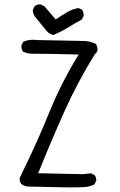

<svg xmlns="http://www.w3.org/2000/svg" viewBox="-20 -840 540 864"><path d="M356.4 -771.5Q356.4 -785.6 349.1 -796.4L333.5 -803.7Q307.1 -799.8 283.7 -786.1Q260.3 -772.5 231 -752.4L180.2 -811.5L163.6 -819.8Q161.6 -820.3 160.2 -820.3Q146 -820.3 136.7 -812.5Q129.4 -803.2 127.4 -791Q129.4 -776.4 137.7 -764.6L189.9 -700.7Q202.6 -686.5 219.7 -682.6Q252.9 -695.8 284.4 -715.3Q315.9 -734.9 348.1 -752L356 -768.1Q356.4 -770 356.4 -771.5ZM129.4 -598.1H151.4Q195.3 -598.1 334 -594.7L326.7 -582.5Q253.4 -461.9 200.9 -332.3Q148.4 -202.6 85.4 -74.7L68.8 -39.1Q68.4 -37.1 68.4 -35.2Q68.4 -21 76.2 -11.7Q89.4 -2.4 106 -0.5L293.9 3.4Q325.2 3.4 353.8 2.4Q382.3 1.5 404.8 -10.3L412.6 -25.9Q413.1 -27.8 413.1 -29.3Q413.1 -43 405.8 -51.8L390.1 -60.1L353 -56.2L151.9 -60.5Q210.9 -207.5 270.3 -339.6Q329.6 -471.7 408.7 -599.1H411.6L418.5 -612.8Q418.9 -614.7 418.9 -618.9Q418.9 -623 417.2 -629.4Q415.5 -635.7 411.6 -642.1Q384.8 -655.8 352.5 -655.8L149.4 -659.7Q138.7 -661.1 128.9 -661.1Q104.5 -661.1 84.5 -651.9L76.7 -636.2Q76.2 -634.3 76.2 -632.3Q76.2 -617.7 83.5 -607.4Q104.5 -598.1 129.4 -598.1Z"/></svg>

Font: NaikaiFont
Style: Light
Weight: 300
Version: Version 1.89